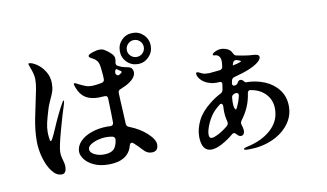

<svg xmlns="http://www.w3.org/2000/svg" viewBox="-86 -1029 2172 1277"><g transform="rotate(-10 1000.0 -390.5)"><path d="M976 -734Q976 -691 945.5 -660Q915 -629 872 -629Q828 -629 797.5 -659.5Q767 -690 767 -734Q767 -778 797 -808.5Q827 -839 872 -839Q915 -839 945.5 -808.5Q976 -778 976 -734ZM929 -734Q929 -758 912 -774.5Q895 -791 872 -791Q848 -791 831 -774Q814 -757 814 -734Q814 -710 831 -693.5Q848 -677 872 -677Q896 -677 912.5 -694Q929 -711 929 -734ZM740 -228Q810 -201 857 -157.5Q904 -114 904 -80Q904 -34 860 -34Q829 -34 806 -60Q777 -92 751 -115Q744 -121 739 -121Q728 -121 723 -104Q711 -56 671 -30.5Q631 -5 565 -5Q507 -5 466 -24Q425 -43 404.5 -70.5Q384 -98 384 -122Q384 -160 413 -190.5Q442 -221 491.5 -238Q541 -255 599 -255Q612 -255 618 -254Q640 -254 640 -275Q640 -327 636 -439Q635 -457 618 -457L596 -456Q589 -455 575 -455Q521 -455 487 -476.5Q453 -498 435 -546Q428 -563 428 -571Q428 -577 433 -577Q438 -577 447 -572Q456 -567 458 -566Q482 -554 501.5 -546.5Q521 -539 545 -539Q565 -539 611 -547Q631 -552 630 -571Q629 -580 629 -595L625 -640Q621 -678 610.5 -692.5Q600 -707 588 -713Q576 -719 572 -722Q557 -730 557 -738Q557 -748 586.5 -758Q616 -768 636 -768Q655 -768 669 -759Q690 -747 709.5 -728Q729 -709 729 -691Q729 -682 726 -668Q725 -665 725 -659Q725 -648 733 -643L744 -637Q762 -628 777 -625Q792 -622 795 -621Q811 -618 819 -613.5Q827 -609 832 -597Q835 -588 835 -580Q835 -538 766 -502Q760 -499 728 -485Q711 -479 712 -461L714 -410Q716 -374 718 -333.5Q720 -293 722 -251Q723 -234 740 -228ZM344 -472Q344 -466 338 -446Q318 -386 289 -280Q260 -174 260 -141Q260 -115 270 -83Q271 -79 274 -67Q277 -55 277 -43Q277 6 245 6Q210 6 181.5 -30.5Q153 -67 136 -124.5Q119 -182 119 -240Q119 -312 135 -393L155 -489Q169 -552 175 -585.5Q181 -619 181 -648Q181 -682 160 -734Q153 -752 153 -755Q153 -760 159 -760Q178 -760 208.5 -740Q239 -720 262 -684Q285 -648 285 -602Q285 -572 278 -550Q271 -528 257 -499Q254 -491 246.5 -474.5Q239 -458 234 -442Q216 -383 208.5 -350Q201 -317 201 -289Q201 -271 203.5 -248Q206 -225 211 -225Q216 -225 225 -242Q234 -259 251 -298Q294 -399 331 -463Q338 -476 342 -476Q344 -476 344 -472ZM724 -621Q720 -621 716.5 -615.5Q713 -610 712 -600V-598V-597Q712 -589 719 -582.5Q726 -576 736 -580Q755 -590 755 -597Q755 -603 740 -610Q728 -619 728 -619ZM637 -158V-163Q637 -178 620 -183Q597 -187 575 -187Q552 -187 523 -179.5Q494 -172 473 -158.5Q452 -145 452 -126Q452 -106 479.5 -91Q507 -76 544 -76Q585 -76 607.5 -93Q630 -110 637 -158Z M1811 -178Q1811 -111 1769 -57Q1727 -3 1656 27.5Q1585 58 1501 58Q1467 58 1467 51Q1467 44 1494 38Q1595 16 1656 -40.5Q1717 -97 1717 -177Q1717 -237 1679.5 -277.5Q1642 -318 1580 -328L1574 -329Q1560 -329 1557 -310Q1545 -219 1484 -139Q1478 -130 1478 -122Q1478 -114 1480 -110Q1488 -86 1488 -72Q1488 -57 1481.5 -48Q1475 -39 1463 -39Q1449 -39 1435 -56Q1427 -66 1419 -66Q1412 -66 1406 -60Q1366 -27 1325.5 -5.5Q1285 16 1254 16Q1221 16 1204.5 -9.5Q1188 -35 1188 -83Q1188 -134 1214.5 -188.5Q1241 -243 1301 -290Q1339 -321 1378 -340Q1392 -347 1395 -363L1400 -394Q1401 -397 1401 -402Q1401 -417 1386 -417Q1379 -416 1367 -416Q1346 -416 1331 -419Q1277 -432 1252 -468Q1241 -484 1241 -498Q1241 -507 1248 -507Q1256 -507 1276 -496Q1287 -490 1299 -488.5Q1311 -487 1328 -487Q1336 -487 1399 -494Q1419 -497 1420 -516Q1423 -536 1423 -550Q1423 -571 1413.5 -583Q1404 -595 1389 -597Q1386 -597 1381 -597.5Q1376 -598 1374 -599.5Q1372 -601 1372 -604Q1372 -611 1384 -618Q1396 -625 1413 -630Q1423 -632 1430 -632Q1447 -632 1464 -626.5Q1481 -621 1492 -610Q1500 -602 1503 -594Q1508 -584 1512 -579Q1516 -574 1523 -572Q1582 -560 1606 -558L1646 -555Q1676 -552 1676 -535Q1676 -515 1641.5 -492Q1607 -469 1548 -450L1489 -433Q1471 -428 1468 -412L1465 -398L1464 -391Q1464 -383 1469 -379Q1474 -375 1481 -377L1486 -378Q1494 -380 1498 -384.5Q1502 -389 1507 -398Q1513 -407 1523 -407Q1533 -407 1541 -399Q1544 -395 1548.5 -390Q1553 -385 1555 -385Q1623 -385 1681.5 -361Q1740 -337 1775.5 -290Q1811 -243 1811 -178ZM1490 -510Q1527 -517 1540 -523Q1549 -526 1549 -529Q1549 -532 1534 -537Q1526 -539 1523 -541Q1520 -542 1515 -542Q1501 -542 1495 -525L1491 -512ZM1448 -248Q1449 -233 1454.5 -224Q1460 -215 1464 -221L1473 -239Q1487 -268 1495 -303Q1496 -306 1496 -310Q1496 -319 1490.5 -323Q1485 -327 1475 -325L1468 -323Q1450 -317 1449 -301Q1447 -281 1447 -271Q1447 -256 1448 -248ZM1270 -60Q1285 -60 1317 -76.5Q1349 -93 1382 -121Q1391 -130 1391 -140Q1391 -147 1390 -150Q1380 -184 1380 -228Q1380 -245 1381 -253V-255Q1381 -263 1377.5 -268Q1374 -273 1369 -273Q1363 -273 1357 -267Q1341 -255 1324 -238Q1295 -209 1273.5 -162Q1252 -115 1252 -85Q1252 -60 1270 -60Z"/></g></svg>

Font: Shippori Antique B1
Style: Regular
Weight: 400
Designer: FONTDASU
Foundry: FONTDASU / Google Inc. / but / Adobe
Version: Version 2.001